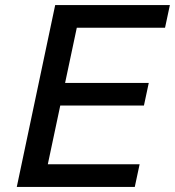

<svg xmlns="http://www.w3.org/2000/svg" viewBox="-20 -735 688 755"><path d="M46 0 197 -715H648L629 -626H282L236 -409H565L546 -320H217L168 -89H529L510 0Z"/></svg>

Font: Wix Madefor Text Medium
Style: Italic
Weight: 500
Italic angle: -12°
Designer: Dalton Maag Ltd
Foundry: Dalton Maag Ltd
Version: Version 3.100